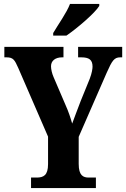

<svg xmlns="http://www.w3.org/2000/svg" viewBox="-20 -951 638 971"><path d="M249 -784V-771H316C373 -810 461 -886 482 -921V-931H334C317 -886 274 -827 249 -784ZM137 0H465V-53H429C401 -53 378 -63 378 -122V-259L520 -584C547 -645 558 -661 588 -661H598V-714H375V-661H391C430 -661 448 -649 448 -614C448 -604 445 -582 434 -553L388 -440C372 -397 356 -357 345 -326C336 -357 328 -383 311 -421L251 -561C243 -579 238 -601 238 -616C238 -644 260 -661 294 -661H301V-714H2V-661H13C47 -661 54 -648 72 -608L223 -260V-121C223 -64 200 -53 165 -53H137Z"/></svg>

Font: Noto Serif Bengali ExtraCondensed ExtraBold
Style: Regular
Weight: 800
Width: 2
Designer: Juan Bruce, Universal Thirst, Indian Type Foundry and the Monotype Design Team.
Foundry: Monotype Imaging Inc.
Version: Version 2.003